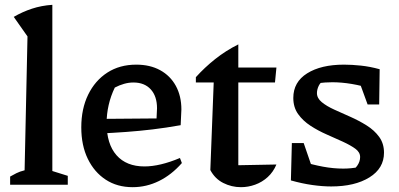

<svg xmlns="http://www.w3.org/2000/svg" viewBox="-20 -766 1656 796"><path d="M22 0V-34Q34 -41 48 -48Q62 -55 82 -60L94 -615L37 -696Q73 -717 112.5 -730Q152 -743 197 -746V-57L261 -37V0Z M530 10Q466 10 418.5 -21Q371 -52 344 -107.5Q317 -163 317 -238Q317 -315 345.5 -373.5Q374 -432 425 -465Q476 -498 545 -498Q602 -498 644 -475Q686 -452 709 -410Q732 -368 732 -312L729 -247Q667 -236 612.5 -229.5Q558 -223 503 -219Q448 -215 384 -212L385 -273L629 -275L631 -317Q631 -367 605 -395.5Q579 -424 533 -424Q514 -424 494.5 -418.5Q475 -413 456 -403Q439 -368 430.5 -330.5Q422 -293 422 -256Q422 -169 463 -122.5Q504 -76 579 -76Q643 -76 726 -111L734 -90Q691 -41 639 -15.5Q587 10 530 10Z M968 -582V-486H1126L1120 -424H968V-81L1126 -84Q1113 -53 1090 -32Q1067 -11 1038 -0.5Q1009 10 979 10Q940 10 905.5 -7.5Q871 -25 852 -61L866 -424H792V-446Q828 -486 872 -521Q916 -556 968 -582Z M1353 7Q1317 7 1274.5 1Q1232 -5 1186 -18L1230 -97Q1276 -83 1319 -75Q1362 -67 1403 -67Q1419 -67 1434.5 -68.5Q1450 -70 1466 -73L1430 -51Q1449 -62 1461 -79Q1473 -96 1473 -115Q1473 -135 1453 -149.5Q1433 -164 1401.5 -178.5Q1370 -193 1334.5 -208.5Q1299 -224 1267.5 -244.5Q1236 -265 1216 -293Q1196 -321 1196 -360Q1196 -426 1253.5 -462Q1311 -498 1406 -498Q1439 -498 1476.5 -494Q1514 -490 1554 -479L1524 -397Q1480 -411 1438 -418Q1396 -425 1358 -425Q1343 -425 1328 -424Q1313 -423 1297 -421L1327 -436Q1309 -426 1301.5 -410.5Q1294 -395 1294 -380Q1294 -359 1314 -342.5Q1334 -326 1366 -311.5Q1398 -297 1433 -281.5Q1468 -266 1500 -246Q1532 -226 1552 -198.5Q1572 -171 1572 -133Q1572 -68 1511.5 -30.5Q1451 7 1353 7ZM1186 -18 1190 -173H1239L1292 -19ZM1504 -333 1450 -481 1554 -479 1552 -333Z"/></svg>

Font: Piazzolla 24pt SemiBold
Style: Regular
Weight: 600
Designer: Juan Pablo del Peral
Foundry: Huerta Tipografica
Version: Version 2.005